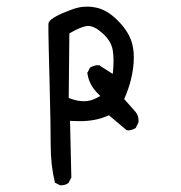

<svg xmlns="http://www.w3.org/2000/svg" viewBox="-20 -430 540 573"><path d="M269.5 -138.2Q250.5 -127.9 230.7 -127.9Q210.9 -127.9 190.4 -135.7L185.1 -137.7L187 -330.1L190.9 -332.5Q218.8 -348.6 237.3 -352.1Q240.2 -352.5 243.2 -352.5Q261.7 -352.5 285.2 -331.5Q311.5 -308.1 316.4 -280.8Q318.8 -265.6 318.8 -250.7Q318.8 -235.8 317.9 -222.7L316.4 -209.5L276.4 -234.9Q274.9 -235.4 271 -235.4Q267.1 -235.4 261 -233.6Q254.9 -231.9 248.5 -228L240.7 -212.4Q245.1 -177.7 271.5 -151.4L279.3 -143.6ZM162.1 123Q175.8 123 184.6 115.7L192.9 99.6L189 -69.3Q208 -68.4 217.8 -68.4Q265.1 -68.4 300.3 -84L305.2 -85.9L357.9 -41.5Q359.4 -41 363.3 -41Q367.2 -41 373.3 -42.7Q379.4 -44.4 385.3 -48.3L393.1 -64.9Q393.6 -66.9 393.6 -68.8Q393.6 -84.5 385.3 -95.2L350.6 -134.3Q364.3 -165.5 371.1 -193.8Q379.4 -229 379.4 -257.8Q379.4 -279.3 375 -297.4Q366.2 -334 331.1 -369.1Q298.3 -401.9 264.6 -407.7Q252 -410.2 243.4 -410.2Q234.9 -410.2 228 -409.7Q212.9 -408.2 196.3 -402.3Q134.3 -379.9 126 -363.8Q124.5 -360.8 124.5 -358.2Q124.5 -355.5 124.5 -335.9Q124.5 -316.4 127.9 -186.5Q131.3 -56.6 131.3 3.4Q131.3 63.5 144 115.2L158.7 122.6Q160.6 123 162.1 123ZM240.7 -212.4 239.7 -210 240.7 -214.8Q240.7 -213.4 240.7 -212.4ZM248.5 -228Q248 -227.5 247.1 -226.6L249.5 -229.5ZM276.4 -234.9 274.9 -236.3 278.3 -234.9Q277.3 -234.9 276.4 -234.9Z"/></svg>

Font: NaikaiFont
Style: Light
Weight: 300
Version: Version 1.89